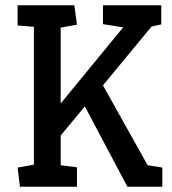

<svg xmlns="http://www.w3.org/2000/svg" viewBox="-20 -711 655 731"><path d="M56 0 47 -73 109 -84V-609L47 -614V-691H263L273 -617L211 -606V-317L449 -607L372 -619V-691H594V-618L557 -610L372 -386L542 -82L598 -73V0H465L303 -306L211 -195V-82L273 -74V0Z"/></svg>

Font: Kreon
Style: Regular
Weight: 400
Designer: Julia Petretta
Foundry: Julia Petretta and Eli Heuer
Version: Version 2.002